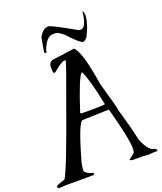

<svg xmlns="http://www.w3.org/2000/svg" viewBox="-218 -1395 1309 1551"><g transform="rotate(-20 436.5 -620.0)"><path d="M346.7 -975.6Q287.1 -975.6 287.1 -920.9V-893.6L291 -870.1H306.6Q379.9 -934.6 410.2 -934.6H418.9Q418.9 -917 302.7 -601.6Q125 -102.5 80.1 -31.2Q13.7 -10.7 3.9 -1V5.9L11.7 19.5L80.1 15.6H310.5L323.2 8.8L318.4 -1Q247.1 -21.5 247.1 -51.8L254.9 -106.4Q345.7 -432.6 382.8 -432.6L610.4 -439.5Q685.5 -163.1 685.5 -79.1L681.6 -47.9Q681.6 -40 629.9 -3.9V-1Q632.8 8.8 662.1 8.8H737.3L789.1 12.7L833 8.8H865.2V-1L853.5 -14.6Q800.8 -14.6 753.9 -127Q727.5 -250 681.6 -404.3Q681.6 -425.8 614.3 -660.2Q570.3 -948.2 513.7 -999ZM382.8 -493.2Q474.6 -775.4 506.8 -795.9H510.7Q550.8 -711.9 593.8 -496.1V-490.2L513.7 -486.3H390.6ZM684.6 -1258.8Q677.7 -1258.8 677.7 -1231.4Q661.1 -1124 618.2 -1124L600.6 -1126Q403.3 -1238.3 380.9 -1238.3Q329.1 -1238.3 296.9 -1171.9L276.4 -1051.8L288.1 -1042Q296.9 -1042 296.9 -1059.6Q335 -1167 393.6 -1167H416Q438.5 -1167 485.4 -1126Q578.1 -1024.4 604.5 -1024.4Q620.1 -1028.3 639.6 -1049.8Q693.4 -1154.3 693.4 -1231.4Z"/></g></svg>

Font: Elementary Gothic 
Style: Regular
Weight: 400
Designer: Bill Roach / W.K. Roach
Version: Version 1.00 April 18, 2012, initial release